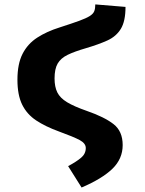

<svg xmlns="http://www.w3.org/2000/svg" viewBox="-20 -621 655 870"><path d="M411.8 -601 548.7 -589.7Q548.7 -525.1 527.7 -490.5Q506.7 -455.9 466.7 -437.7Q426.7 -419.5 369.2 -402.6Q317.9 -387.7 286.7 -372.6Q255.4 -357.4 241.3 -333.1Q227.2 -308.7 227.2 -265.6Q227.2 -227.7 239.7 -202.3Q252.3 -176.9 284.1 -157.7Q315.9 -138.5 373.3 -118.5Q453.3 -90.8 494.6 -58.5Q535.9 -26.2 535.9 36.4Q535.9 98.5 489.5 143.6Q443.1 188.7 349.7 228.7L288.7 131.8Q326.2 111.8 347.4 93.8Q368.7 75.9 368.7 49.7Q368.7 28.7 341.3 13.8Q313.8 -1 246.2 -25.6Q185.6 -47.7 143.8 -75.4Q102.1 -103.1 80.5 -146.7Q59 -190.3 59 -259.5Q59 -331.8 82.3 -377.2Q105.6 -422.6 148.7 -450.5Q191.8 -478.5 250.8 -496.9Q306.7 -514.9 339 -526.7Q371.3 -538.5 386.9 -548.5Q402.6 -558.5 407.2 -570.5Q411.8 -582.6 411.8 -601Z"/></svg>

Font: Fira Code
Style: Bold
Weight: 700
Monospace: yes
Designer: Carrois Corporate, Edenspiekermann AG, Nikita Prokopov
Foundry: Carrois Corporate, Edenspiekermann AG, Nikita Prokopov
Version: Version 6.000; ttfautohint (v1.8.2) -l 8 -r 50 -G 200 -x 14 